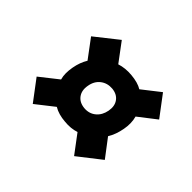

<svg xmlns="http://www.w3.org/2000/svg" viewBox="-116 -724 796 796"><g transform="rotate(45 282.5 -325.5)"><path d="M265.6 -159.4Q246.8 -160.8 229.6 -165.6Q212.4 -170.4 198.8 -178.8L119.8 -116.8L50.8 -208.4L131 -271.6Q126.6 -287 126.6 -304Q126.6 -321 130 -339.6Q136.6 -376.6 153.6 -404L92.4 -486L193 -565.6L254.2 -483.6Q286.4 -494 323.8 -490.6Q365.2 -487 389 -472.2L467 -533.2L536 -441.6L458 -381.2Q467 -349 459.8 -311.2Q456.4 -292 450.1 -274.6Q443.8 -257.2 435 -243L495 -164L393.8 -85L333.2 -165.8Q318.2 -160.8 301.5 -159.1Q284.8 -157.4 265.6 -159.4ZM361.8 -319.6Q367.6 -351 352.6 -371.5Q337.6 -392 307.6 -394.8Q277.4 -397.2 255.3 -380.1Q233.2 -363 228 -331.2Q222.2 -300 237.5 -279.2Q252.8 -258.4 283.6 -255.6Q313.4 -253.2 334.7 -270.8Q356 -288.4 361.8 -319.6Z"/></g></svg>

Font: Fixel Italic Variable Display Thin
Style: Italic
Weight: 100
Italic angle: -10°
Designer: AlfaBravo + MacPaw
Foundry: Kyrylo Tkachov, Marchela Mozhyna, Serhii Makarenko, Maria Weinstein, Zakhar Kryvoshyya
Version: Version 1.210;Glyphs 3.2 (3217)